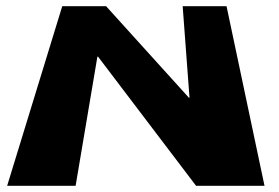

<svg xmlns="http://www.w3.org/2000/svg" viewBox="-20 -597 895 617"><path d="M293 -415H295L610 0H830L708 -577H567L589 -283H587L321 -577H180L3 0H223Z"/></svg>

Font: Hussar Milosc
Style: Bold
Weight: 700
Foundry: Cannot Into Space Fonts
Version: Version 1.02